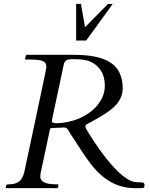

<svg xmlns="http://www.w3.org/2000/svg" viewBox="-20 -971 776 991"><path d="M310.1 -313 246.1 -310.1Q239.3 -310.1 237.8 -303.2L189.9 -78.1Q188 -70.3 188 -58.3Q188 -46.4 196.8 -37.8Q205.6 -29.3 219.2 -25.4Q237.8 -19.5 278.8 -19.5Q281.7 -19.5 281.7 -15.6L279.3 -3.9Q277.8 0 274.9 0H13.2Q9.8 0 9.8 -3.9L12.2 -15.6Q14.2 -19.5 24.2 -19.5Q34.2 -19.5 48.6 -21.7Q63 -23.9 74.2 -31.2Q98.1 -46.4 106.9 -89.4Q108.4 -97.2 109.9 -104Q109.9 -104 113.3 -121.1Q115.7 -131.3 119.1 -147Q122.6 -162.6 127.7 -187Q132.8 -211.4 140.4 -246.8Q147.9 -282.2 158.7 -332.8Q169.4 -383.3 183.6 -450.7Q219.2 -616.2 219.2 -625.5Q219.2 -649.4 199.2 -656.5Q179.2 -663.6 137.7 -663.6H112.3Q109.4 -663.6 109.4 -668L112.3 -680.7Q114.7 -688 118.7 -688H361.3Q490.2 -688 549.8 -648.4Q613.3 -606.9 613.3 -515.1Q613.3 -460 565.9 -416.5Q530.3 -383.8 434.1 -333Q420.4 -326.2 420.4 -319.3Q420.4 -312.5 425.8 -303.5Q431.2 -294.4 441.4 -278.1Q451.7 -261.7 465.3 -241Q479 -220.2 495.8 -196.5Q512.7 -172.9 531.5 -149.4Q550.3 -126 570.3 -104.5Q590.3 -83 610.4 -66.4Q654.8 -30.3 687.5 -30.3H700.2Q719.7 -30.3 722.7 -25.9Q725.6 -21.5 725.6 -17.6V-9.8Q725.6 0 710.4 0H673.8Q542.5 0 445.3 -128.9Q416.5 -167.5 397.2 -198.2Q377.9 -229 365.5 -247.1Q353 -265.1 343.8 -280Q334.5 -294.9 332.5 -298.8Q330.6 -302.7 327.6 -305.7Q321.3 -313 310.1 -313ZM379.9 -665 355.5 -665.5Q326.7 -665.5 318.8 -657Q311 -648.4 309.6 -640.6L250 -359.9Q248 -352.1 248 -343.5Q248 -335 273.2 -335Q298.3 -335 329.1 -341.3Q359.9 -347.7 387.9 -359.6Q416 -371.6 440.4 -388.9Q464.8 -406.2 482.4 -427.7Q521 -474.1 521 -528.3Q521 -592.3 482.4 -628.9Q444.8 -665 379.9 -665ZM537.1 -950.2H561.5L424.8 -761.7H373V-951.2H397.5L418.9 -830.6Z"/></svg>

Font: Cardo-Italic
Style: Italic
Weight: 400
Italic angle: -12°
Designer: David J. Perry
Foundry: David J. Perry
Version: Version 0.991